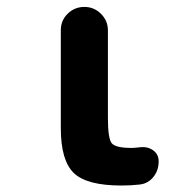

<svg xmlns="http://www.w3.org/2000/svg" viewBox="-20 -540 540 569"><path d="M394.5 -103.5Q417 -106.4 433.6 -94.7Q450.2 -83 450.2 -61.5Q450.2 -35.2 434.6 -15.6Q418.9 3.9 394.5 6.8Q369.1 9.8 339.8 9.8Q237.3 9.8 198.7 -27.3Q160.2 -64.5 160.2 -160.2V-450.2Q160.2 -479.5 180.7 -499.5Q201.2 -519.5 230 -519.5Q258.8 -519.5 279.3 -499Q299.8 -478.5 299.8 -450.2V-190.4Q299.8 -129.9 311 -115.7Q322.3 -101.6 370.1 -101.6Q377 -101.6 394.5 -103.5Z"/></svg>

Font: Rounded-X Mgen+ 2m bold
Style: Bold
Weight: 700
Designer: [Source Han Sans]
Ryoko NISHIZUKA  (kana & ideographs); Paul D. Hunt (Latin, Greek & Cyrillic); Wenlong ZHANG  (bopomofo
Version: Version 1.059.20150602